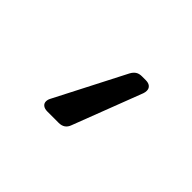

<svg xmlns="http://www.w3.org/2000/svg" viewBox="-52 -67 361 361"><g transform="rotate(45 129.0 113.5)"><path d="M163.7 26.6H173.7Q181.1 26.6 185.2 30Q189.3 33.4 189.3 39.4Q189.3 43.3 187.9 47.2L134.9 185.4Q130 199.2 114.7 199.2H84.9Q77.4 199.2 73.3 196Q69.2 192.8 69.2 187.5Q69.2 182.9 71.7 178.3L143.1 39.4Q146.7 32.7 151.5 29.7Q156.2 26.6 163.7 26.6Z"/></g></svg>

Font: DeltaSans Light
Style: Regular
Weight: 300
Designer: Rasmus Andersson
Foundry: rsms
Version: Version 3.012